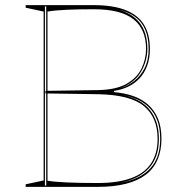

<svg xmlns="http://www.w3.org/2000/svg" viewBox="-20 -728 709 748"><path d="M345 -708Q420 -708 468.5 -689Q517 -670 540.5 -632.5Q564 -595 564 -537Q564 -500 553 -471Q542 -442 523 -422Q504 -402 478.5 -390Q453 -378 424 -374V-369Q462 -366 495.5 -355Q529 -344 554.5 -322.5Q580 -301 594.5 -268Q609 -235 609 -187Q609 -141 593.5 -105.5Q578 -70 547.5 -47Q517 -24 470.5 -12Q424 0 361 0H80V-10L150 -25V-683L80 -698V-708ZM345 -692Q286 -692 241 -690Q196 -688 165 -683V-24Q218 -15 361 -15Q439 -15 491 -34Q543 -53 568.5 -91.5Q594 -130 594 -187Q594 -270 541 -314.5Q488 -359 360 -361L157 -364V-374L360 -377Q432 -378 473 -401.5Q514 -425 531.5 -461.5Q549 -498 549 -537Q549 -615 499.5 -653.5Q450 -692 345 -692ZM155 -5H160V-703H155ZM445 -15Q486 -22 515.5 -36Q545 -50 565 -71.5Q585 -93 594.5 -121.5Q604 -150 604 -187Q604 -228 593 -258Q582 -288 561.5 -308.5Q541 -329 514 -341Q487 -353 455 -359Q528 -344 563.5 -300Q599 -256 599 -187Q599 -114 559 -71.5Q519 -29 445 -15ZM447 -384Q478 -393 503 -412.5Q528 -432 543.5 -463Q559 -494 559 -537Q559 -580 546 -611.5Q533 -643 505.5 -663Q478 -683 434 -692Q492 -679 523 -640.5Q554 -602 554 -537Q554 -490 528.5 -447Q503 -404 447 -384Z"/></svg>

Font: Kalnia Glaze Thin Thin
Style: Regular
Weight: 250
Version: Version 1.110